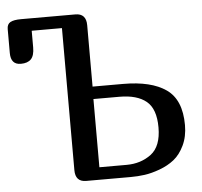

<svg xmlns="http://www.w3.org/2000/svg" viewBox="-51 -762 860 816"><g transform="rotate(-5 379.0 -354.5)"><path d="M109 -656V-585Q109 -550 94.5 -535Q80 -520 51 -520Q8 -520 8 -570V-672Q8 -693 22.5 -701Q37 -709 68 -709H300Q346 -709 346 -659V-397H476Q596 -397 659.5 -352.5Q723 -308 723 -200Q723 -151 705 -113.5Q687 -76 660.5 -55Q634 -34 598.5 -21Q563 -8 533.5 -4Q504 0 474 0H284Q238 0 238 -50V-656ZM345 -344V-53H461Q522 -53 566 -86Q610 -119 610 -200Q610 -279 570.5 -311.5Q531 -344 456 -344Z"/></g></svg>

Font: Marmelad
Style: Regular
Weight: 400
Designer: Manvel Shmavonyan
Foundry: Cyreal
Version: Version 1.001;PS 001.001;hotconv 1.0.88;makeotf.lib2.5.64775